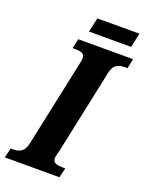

<svg xmlns="http://www.w3.org/2000/svg" viewBox="-177 -929 771 1007"><g transform="rotate(20 208.0 -425.5)"><path d="M169 -771H404L422 -851H187ZM-20 0H285L298 -54H287C253 -54 228 -58 228 -86C228 -97 233 -111 238 -132L337 -600C347 -653 378 -660 414 -660H425L436 -714H130L118 -660H128C163 -660 186 -656 186 -628C186 -622 185 -611 180 -592L78 -112C67 -61 36 -54 3 -54H-7Z"/></g></svg>

Font: Noto Serif Condensed Extra
Style: Italic
Weight: 800
Width: 3
Italic angle: -12°
Designer: Monotype Design Team
Foundry: Monotype Imaging Inc.
Version: Version 1.901